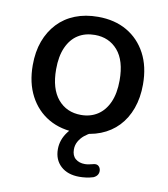

<svg xmlns="http://www.w3.org/2000/svg" viewBox="-79 -564 723 825"><g transform="rotate(10 282.5 -151.5)"><path d="M283 9Q209 9 155.5 -22Q102 -53 72 -110Q42 -167 42 -244Q42 -303 59 -349Q76 -395 107.5 -428.5Q139 -462 183.5 -479.5Q228 -497 283 -497Q356 -497 409.5 -466Q463 -435 493 -378.5Q523 -322 523 -244Q523 -186 506 -139Q489 -92 457.5 -59Q426 -26 381.5 -8.5Q337 9 283 9ZM283 -69Q324 -69 355 -89Q386 -109 403.5 -148Q421 -187 421 -244Q421 -330 383 -374Q345 -418 283 -418Q241 -418 210 -398.5Q179 -379 161.5 -340Q144 -301 144 -244Q144 -159 182 -114Q220 -69 283 -69ZM322 194Q271 194 241 166.5Q211 139 211 93Q211 52 237.5 16.5Q264 -19 310 -39L342 0Q326 7 311.5 19Q297 31 288 47Q279 63 279 82Q279 109 295 122.5Q311 136 336 136Q344 136 352 134.5Q360 133 368 131Q384 126 392.5 131.5Q401 137 403.5 148Q406 159 401 169Q396 179 383 185Q367 190 351.5 192Q336 194 322 194Z"/></g></svg>

Font: Nunito SemiBold
Style: Regular
Weight: 600
Designer: Vernon Adams
Foundry: Vernon Adams
Version: Version 3.602